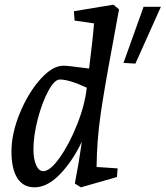

<svg xmlns="http://www.w3.org/2000/svg" viewBox="-20 -790 708 821"><path d="M29 -142Q29 -219 64.5 -305.5Q100 -392 152 -450.5Q204 -509 251 -509Q271 -509 336 -500L361 -497Q378 -633 382 -690L299 -702L296 -742L465 -770L489 -750L459 -586Q427 -416 410.5 -302.5Q394 -189 393 -76L483 -70L480 -33L326 11L300 -5Q318 -97 330 -184Q288 -97 234.5 -43Q181 11 128 11Q79 11 54 -28.5Q29 -68 29 -142ZM165 -58Q194 -58 235 -115.5Q276 -173 309.5 -257Q343 -341 351 -415Q276 -450 236 -450Q213 -450 186.5 -401Q160 -352 141.5 -281Q123 -210 123 -152Q123 -110 134.5 -84Q146 -58 165 -58ZM508 -521 594 -761H668L559 -518Z"/></svg>

Font: Andada Pro Medium
Style: Italic
Weight: 500
Italic angle: -7°
Designer: Carolina Giovagnoli
Foundry: Huerta Tipografica
Version: Version 3.005; ttfautohint (v1.8.4)